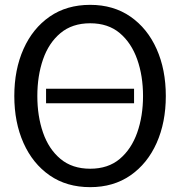

<svg xmlns="http://www.w3.org/2000/svg" viewBox="-20 -760 743 792"><path d="M352 12Q255 12 185 -36.5Q115 -85 77 -170Q39 -255 39 -364Q39 -473 77 -558Q115 -643 185 -691.5Q255 -740 352 -740Q448 -740 518 -691.5Q588 -643 626 -558Q664 -473 664 -364Q664 -255 626 -170Q588 -85 518 -36.5Q448 12 352 12ZM352 -64Q426 -64 474 -104.5Q522 -145 546 -213Q570 -281 570 -364Q570 -447 546 -515Q522 -583 474 -623.5Q426 -664 352 -664Q278 -664 229.5 -623.5Q181 -583 157.5 -515Q134 -447 134 -364Q134 -281 157.5 -213Q181 -145 229.5 -104.5Q278 -64 352 -64ZM170 -394H533V-334H170Z"/></svg>

Font: Murecho
Style: Regular
Weight: 400
Designer: Neil Summerour
Foundry: Positype
Version: Version 1.010; ttfautohint (v1.8.3)